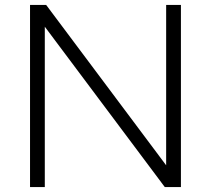

<svg xmlns="http://www.w3.org/2000/svg" viewBox="-20 -760 857 780"><path d="M102 0V-740H167.5L655 -88.5V-740H715V0H649.5L162 -651.5V0Z"/></svg>

Font: Encode Sans Expanded Expanded Light
Style: Regular
Weight: 300
Width: 7
Designer: Multiple Designers
Foundry: Impallari Type
Version: Version 3.000; ttfautohint (v1.8.3) -l 8 -r 50 -G 200 -x 14 